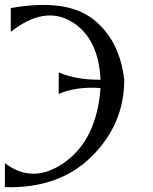

<svg xmlns="http://www.w3.org/2000/svg" viewBox="-20 -765 625 785"><path d="M488 -439C488 -317.7 443.5 -213 354.5 -125C265.5 -37 147.3 4.7 0 0V-98C78 -38.7 160.2 -40.3 246.5 -103C332.8 -165.7 381 -266.3 391 -405C324.3 -409.7 267.3 -401.7 220 -381V-469C268 -448.3 325 -438.3 391 -439C385.7 -553 346.2 -632.2 272.5 -676.5C198.8 -720.8 116 -707 24 -635V-732C174.7 -758.7 286.5 -743.8 359.5 -687.5C432.5 -631.2 475.3 -548.3 488 -439Z"/></svg>

Font: Neocyr
Style: Regular
Weight: 400
Designer: Viktar Palstsiuk <vipals@gmail.com>
Version: 1.00